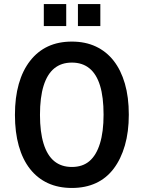

<svg xmlns="http://www.w3.org/2000/svg" viewBox="-20 -921 711 951"><path d="M336 10Q269 10 217 -14Q165 -38 128.5 -84.5Q92 -131 73 -198.5Q54 -266 54 -352Q54 -438 73 -505Q92 -572 129 -619.5Q166 -667 217.5 -691Q269 -715 336 -715Q403 -715 455 -690.5Q507 -666 543 -620Q579 -574 598.5 -507Q618 -440 618 -353Q618 -268 598.5 -200.5Q579 -133 543 -85.5Q507 -38 455 -14Q403 10 336 10ZM336 -94Q389 -94 423 -123Q457 -152 475 -210Q493 -268 493 -353Q493 -440 475.5 -497Q458 -554 423 -582.5Q388 -611 336 -611Q284 -611 249 -582.5Q214 -554 196 -496.5Q178 -439 178 -352Q178 -267 196 -209Q214 -151 249 -122.5Q284 -94 336 -94ZM366 -792V-901H477V-792ZM197 -792V-901H308V-792Z"/></svg>

Font: Nunito Sans 10pt Condensed
Style: Bold
Weight: 700
Width: 3
Designer: Vernon Adams
Foundry: Vernon Adams
Version: Version 3.101;gftools[0.9.27]